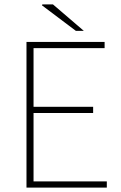

<svg xmlns="http://www.w3.org/2000/svg" viewBox="-20 -850 550 870"><path d="M100 0V-660H454V-632H132V-366H402V-338H132V-28H464V0ZM324 -710 170 -826 172 -830H220L360 -710Z"/></svg>

Font: Source Sans 3
Style: Regular
Weight: 200
Designer: Paul D. Hunt
Foundry: Adobe
Version: Version 3.046;hotconv 1.0.118;makeotfexe 2.5.65603